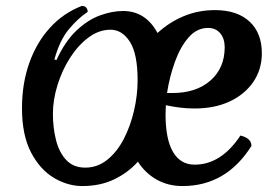

<svg xmlns="http://www.w3.org/2000/svg" viewBox="-20 -611 933 646"><path d="M257 15Q208 15 161.5 -12.5Q115 -40 84.5 -98Q54 -156 54 -247Q54 -330 78.5 -399Q103 -468 148 -517.5Q193 -567 255 -591Q266 -591 270.5 -585Q275 -579 275 -571Q243 -550 212 -513Q181 -476 163 -411L170 -409Q199 -472 237 -508Q275 -544 316 -559Q357 -574 394 -574Q470 -574 510 -500Q549 -536 598 -556.5Q647 -577 703 -577Q778 -577 819.5 -538.5Q861 -500 861 -432Q861 -377 832 -335Q803 -293 752.5 -269.5Q702 -246 635 -246Q609 -246 585 -249Q561 -252 538 -257Q537 -241 537 -226Q537 -143 562 -100Q587 -57 635 -57Q724 -57 789 -155Q826 -146 826 -120Q741 15 594 15Q546 15 507.5 -6.5Q469 -28 444 -67Q411 -30 364 -7.5Q317 15 257 15ZM680 -517Q642 -517 614 -484.5Q586 -452 568 -401.5Q550 -351 542 -298H560Q640 -298 688 -340Q736 -382 736 -452Q736 -481 721 -499Q706 -517 680 -517ZM267 -47Q308 -47 341 -73.5Q374 -100 396.5 -143.5Q419 -187 431 -239Q443 -291 443 -341Q443 -430 417 -470.5Q391 -511 352 -511Q313 -511 278 -485Q243 -459 216 -417Q189 -375 173.5 -325Q158 -275 158 -228Q158 -181 168.5 -139.5Q179 -98 203 -72.5Q227 -47 267 -47Z"/></svg>

Font: Merienda SemiBold
Style: Regular
Weight: 600
Designer: Eduardo Rodriguez Tunni
Foundry: Eduardo Rodriguez Tunni
Version: Version 2.001; ttfautohint (v1.8.4.7-5d5b)